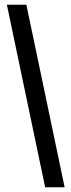

<svg xmlns="http://www.w3.org/2000/svg" viewBox="-20 -708 298 808"><path d="M252 80H170L9 -688H91Z"/></svg>

Font: Bricolage Grotesque Condensed
Style: Regular
Weight: 400
Width: 3
Designer: Mathieu Triay
Foundry: Atelier Triay
Version: Version 1.000;gftools[0.9.30]